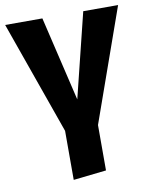

<svg xmlns="http://www.w3.org/2000/svg" viewBox="-91 -594 694 879"><g transform="rotate(-10 256.5 -154.5)"><path d="M357 -531 260 -138 167 -531H-6L180 -6V222L333 205V-6L519 -531Z"/></g></svg>

Font: Fira Sans
Style: Bold
Weight: 700
Designer: Carrois Corporate & Edenspiekermann AG
Foundry: Carrois Corporate GbR & Edenspiekermann AG
Version: Version 4.203